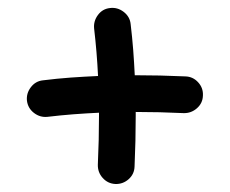

<svg xmlns="http://www.w3.org/2000/svg" viewBox="-20 -462 574 480"><path d="M47.4 -210Q45.4 -228.5 57.1 -243.9Q68.8 -259.3 87.4 -261.2Q122.6 -265.6 157 -268.1Q191.4 -270.5 225.1 -272Q222.2 -332 215.3 -390.6Q213.4 -409.2 224.9 -424.6Q236.3 -439.9 254.9 -441.9Q273.4 -444.3 289.1 -432.4Q304.7 -420.4 306.6 -401.9Q310.5 -369.1 313 -337.2Q315.4 -305.2 316.9 -273.9Q379.9 -273.9 443.4 -271Q462.4 -270.5 475.3 -256.3Q488.3 -242.2 487.3 -223.1Q486.8 -204.1 472.4 -191.4Q458 -178.7 439 -179.2Q378.4 -182.1 319.3 -182.1Q319.3 -177.7 319.3 -172.9Q319.3 -109.9 316.4 -45.9Q315.9 -26.9 301.8 -14.2Q287.6 -1.5 268.6 -2Q249.5 -2.9 236.8 -17.1Q224.1 -31.2 224.6 -50.3Q227.5 -112.8 227.5 -172.9Q227.5 -176.8 227.5 -180.2Q195.8 -178.7 163.6 -176.3Q131.3 -173.8 98.6 -169.9Q80.1 -168 64.9 -179.7Q49.8 -191.4 47.4 -210Z"/></svg>

Font: Mikhak Medium
Style: Regular
Weight: 500
Designer: Amin Abedi
Version: Version 3.3